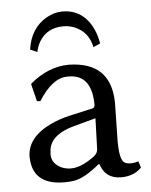

<svg xmlns="http://www.w3.org/2000/svg" viewBox="-49 -686 580 738"><g transform="rotate(-5 240.5 -317.5)"><path d="M326.2 -498Q314 -558.1 259.8 -580.1Q239.3 -587.9 217.8 -587.9Q153.8 -587.9 124 -536.6Q113.8 -518.6 109.9 -498L83 -509.8Q94.2 -591.8 158.2 -628.4Q187.5 -644.5 217.8 -645Q299.3 -645 336.4 -565.9Q348.1 -540.5 353 -509.8ZM310.1 -225.1 225.1 -202.1Q138.2 -178.7 127.9 -122.6Q126.5 -112.3 126 -102.1Q126 -67.4 161.6 -49.3Q179.7 -41 200.2 -41Q240.7 -41.5 292 -80.1Q305.7 -91.8 306.2 -106ZM310.1 -47.9H306.2Q249.5 0 207 7.3Q190.4 9.8 169.9 9.8Q68.8 9.8 49.3 -64Q45.4 -80.1 44.9 -98.1Q44.9 -173.8 138.2 -218.3Q170.9 -233.9 210.9 -243.2L304.2 -264.2Q310.5 -268.1 311 -275.9Q311 -387.2 231 -393.6Q223.6 -394 214.8 -394Q157.2 -392.6 105 -309.1L91.8 -310.1L75.2 -377L78.1 -380.9Q147.9 -438.5 225.1 -439Q388.7 -436.5 390.1 -276.9Q390.1 -272.5 389.2 -231Q387.2 -144.5 387.2 -126Q387.7 -63.5 403.8 -47.9Q412.6 -40.5 433.1 -40.5Q445.8 -41 460 -45.9L467.8 -21Q438 9.8 388.2 9.8Q327.6 8.8 310.1 -47.9Z"/></g></svg>

Font: Linux Biolinum O
Style: Regular
Weight: 400
Designer: Philipp H. Poll
Foundry: Philipp H. Poll
Version: Version 1.0.4